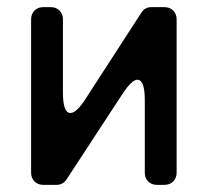

<svg xmlns="http://www.w3.org/2000/svg" viewBox="-20 -517 582 537"><path d="M67 -34V-463Q67 -478 76.5 -487.5Q86 -497 101 -497H122Q137 -497 146.5 -487.5Q156 -478 156 -463V-258Q156 -201 177 -201Q194 -201 219 -240L375 -481Q385 -497 403 -497H440Q455 -497 464.5 -487.5Q474 -478 474 -463V-34Q474 -19 464.5 -9.5Q455 0 440 0H419Q404 0 394.5 -9.5Q385 -19 385 -34V-237Q385 -294 364 -294Q349 -294 323 -255L166 -15Q156 0 138 0H101Q86 0 76.5 -9.5Q67 -19 67 -34Z"/></svg>

Font: Higure Gothic Medium
Style: Regular
Weight: 500
Designer: Yoshimichi Ohira
Foundry: Positype
Version: Version 1.000